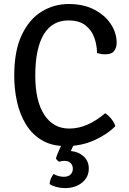

<svg xmlns="http://www.w3.org/2000/svg" viewBox="-20 -716 643 958"><path d="M464 -451.5Q464 -489 451.2 -526.5Q438.5 -564 407.2 -589Q376 -614 321 -614Q240 -614 198 -543.8Q156 -473.5 156 -338Q156 -212 201 -143.2Q246 -74.5 325.5 -74.5Q371.5 -74.5 416 -94Q460.5 -113.5 505 -151Q521.5 -140.5 536 -122.2Q550.5 -104 555.5 -86.5Q514.5 -45 449.8 -16Q385 13 309 13Q238 13 188.8 -16.5Q139.5 -46 109 -96Q78.5 -146 64.8 -208.8Q51 -271.5 51 -338.5Q51 -462.5 88.5 -541.5Q126 -620.5 187.8 -658.2Q249.5 -696 322.5 -696Q396.5 -696 450 -668.2Q503.5 -640.5 532.8 -596.2Q562 -552 562 -502.5Q562 -477.5 549.2 -461.2Q536.5 -445 505.5 -445Q494 -445 484.8 -446.5Q475.5 -448 464 -451.5ZM259 73.5Q264.5 56.5 275 32.8Q285.5 9 294 -6H355Q350.5 1 343.8 15Q337 29 333.5 37.5Q371 41 397 64Q423 87 423 125Q423 168 389.5 195.2Q356 222.5 305 222.5Q282 222.5 261 216.8Q240 211 227.5 202.5Q228 188.5 233.8 175.2Q239.5 162 247.5 152Q257 158 270.8 162Q284.5 166 298 166Q322 166 332.8 154Q343.5 142 343.5 126Q343.5 109.5 332.8 98Q322 86.5 300 86.5Q288 86.5 276.5 91Q263.5 85.5 259 73.5Z"/></svg>

Font: Signika Negative SC
Style: Regular
Weight: 400
Designer: Anna Giedryś
Foundry: Anna Giedryś
Version: Version 2.000; ttfautohint (v1.8.3) -l 8 -r 50 -G 200 -x 9 -